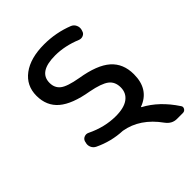

<svg xmlns="http://www.w3.org/2000/svg" viewBox="-197 -664 897 897"><g transform="rotate(-45 251.5 -215.0)"><path d="M400.4 -529.3Q414.1 -523.4 420.4 -509.8Q426.8 -496.1 422.9 -481.4L420.9 -475.6Q418 -462.9 405.8 -457.5Q393.6 -452.1 380.9 -457Q314.5 -484.4 251 -484.4Q141.6 -484.4 141.6 -412.1Q141.6 -378.9 165 -360.4Q188.5 -341.8 255.9 -330.1Q357.4 -313.5 403.3 -272.9Q449.2 -232.4 449.2 -162.1Q449.2 -62.5 365.2 -31.2Q364.3 -31.2 364.3 -30.3Q364.3 -29.3 365.2 -28.3Q442.4 12.7 499 98.6Q502.9 103.5 502.9 108.4Q502.9 113.3 500 118.2Q494.1 127.9 482.4 127.9H443.4Q411.1 127.9 389.6 98.6Q322.3 4.9 225.6 -11.7Q152.3 -14.6 85 -46.9Q71.3 -53.7 65.4 -67.9Q59.6 -82 64.5 -96.7L65.4 -101.6Q69.3 -114.3 81.5 -119.1Q93.8 -124 105.5 -118.2Q177.7 -83 251 -83Q305.7 -83 334 -104Q362.3 -125 362.3 -162.1Q362.3 -199.2 336.9 -218.8Q311.5 -238.3 246.1 -251Q147.5 -267.6 101.6 -306.6Q55.7 -345.7 55.7 -412.6Q55.7 -479.5 107.9 -518.6Q160.2 -557.6 251 -557.6Q329.1 -557.6 400.4 -529.3Z"/></g></svg>

Font: Gen Jyuu GothicL Regular
Style: Regular
Weight: 400
Designer: [Source Han Sans]
Ryoko NISHIZUKA  (kana & ideographs); Paul D. Hunt (Latin, Greek & Cyrillic); Wenlong ZHANG  (bopomofo
Version: Version 1.002.20150607